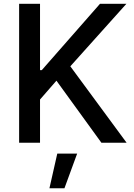

<svg xmlns="http://www.w3.org/2000/svg" viewBox="-20 -747 704 1005"><path d="M80.1 0V-727.1H189.5V-379.9H198.7L503.4 -727.1H641.6L348.1 -399.9L642.6 0H510.7L275.4 -324.7L189.5 -226.1V0ZM238.8 238.3 279.8 57.1H383.8L317.4 238.3Z"/></svg>

Font: Interop Med
Style: Regular
Weight: 500
Designer: Rasmus Andersson, Google, Jang Haemin
Foundry: jhaemin
Version: Version 1.007